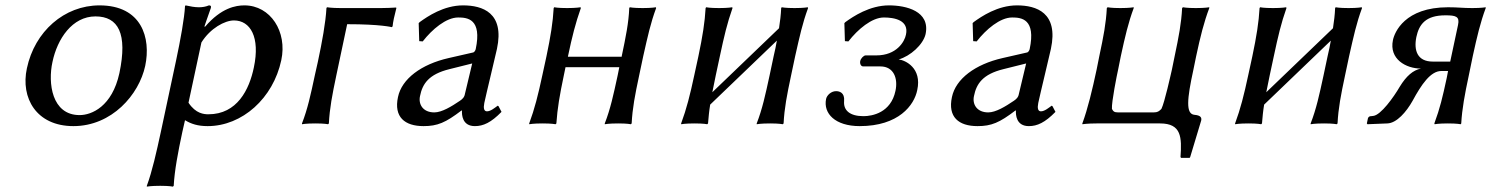

<svg xmlns="http://www.w3.org/2000/svg" viewBox="-20 -459 5545 714"><path d="M80 -205C56 -95 115 10 253 10C396 10 497 -107 520 -214C542 -318 507 -439 350 -439C219 -439 109 -342 80 -205ZM335 -398C420 -398 455 -334 424 -187C397 -63 321 -31 276 -31C172 -31 158 -151 175 -228C193 -315 249 -398 335 -398Z M578 32C562 106 546 178 526 232V235C526 235 541 232 576 232C610 232 623 235 623 235L626 232C629 175 642 107 658 32L668 -12C691 2 716 10 752 10C881 10 996 -94 1026 -235C1049 -341 986 -439 889 -439C857 -439 803 -430 743 -360H740C740 -360 753 -399 764 -429C766 -436 764 -439 757 -439C745 -434 733 -432 720 -432C704 -432 688 -435 670 -439L668 -436C666 -393 651 -310 635 -235ZM729 -301C762 -354 816 -383 850 -383C911 -383 948 -321 924 -208C907 -126 862 -34 755 -34C739 -34 708 -36 681 -77Z M1162 -229 1151 -180C1135 -105 1124 -54 1103 0V3C1103 3 1118 0 1153 0C1187 0 1200 3 1200 3L1203 0C1206 -57 1215 -104 1231 -180L1271 -369C1396 -369 1437 -358 1437 -358L1440 -361C1441 -375 1447 -403 1454 -429L1453 -431C1437 -430 1416 -429 1397 -429H1247C1213 -429 1196 -432 1196 -432L1194 -429C1191 -375 1178 -304 1162 -229Z M1781 -76C1787 -105 1826 -266 1828 -277C1857 -412 1774 -439 1702 -439C1630 -439 1570 -398 1541 -377L1537 -373L1539 -306L1552 -305C1587 -350 1639 -394 1684 -394C1718 -394 1773 -389 1749 -276C1747 -269 1743 -265 1740 -264L1648 -243C1547 -220 1474 -166 1460 -98C1444 -24 1485 10 1555 10C1607 10 1637 -3 1696 -48H1698C1697 -32 1699 10 1746 10C1777 10 1806 -3 1845 -43L1834 -64L1831 -66C1821 -59 1805 -45 1791 -45C1780 -45 1777 -56 1781 -76ZM1736 -223 1709 -110C1707 -97 1699 -90 1690 -84C1659 -63 1623 -41 1595 -41C1553 -41 1535 -71 1542 -102C1551 -147 1574 -183 1652 -202Z M2372 -250C2389 -325 2399 -372 2420 -429L2419 -432C2419 -432 2404 -429 2370 -429C2335 -429 2322 -432 2322 -432L2320 -429C2318 -375 2307 -321 2292 -250V-248H2092V-249C2108 -325 2120 -372 2140 -429L2139 -432C2139 -432 2123 -429 2089 -429C2054 -429 2041 -432 2041 -432L2039 -429C2036 -376 2028 -325 2012 -249L1997 -180C1981 -105 1968 -54 1948 0V3C1948 3 1963 0 1998 0C2032 0 2046 3 2046 3L2049 0C2053 -57 2061 -104 2077 -180L2083 -209H2283L2277 -179C2261 -105 2250 -54 2229 0V3C2229 3 2244 0 2279 0C2313 0 2326 3 2326 3L2329 0C2332 -57 2341 -104 2357 -179Z M2657 -250C2673 -325 2684 -372 2704 -429L2703 -432C2703 -432 2688 -429 2654 -429C2619 -429 2606 -432 2606 -432L2604 -429C2601 -376 2593 -325 2577 -249L2562 -180C2546 -105 2533 -54 2513 0V3C2513 3 2528 0 2563 0C2597 0 2610 3 2610 3L2613 0C2615 -24 2617 -46 2621 -70L2869 -308C2866 -290 2862 -271 2857 -250L2842 -179C2826 -105 2815 -54 2794 0V3C2794 3 2809 0 2844 0C2878 0 2891 3 2891 3L2894 0C2897 -57 2906 -104 2922 -179L2937 -250C2954 -325 2964 -372 2985 -429L2984 -432C2984 -432 2969 -429 2935 -429C2900 -429 2887 -432 2887 -432L2885 -429C2884 -404 2881 -380 2877 -354L2629 -116C2633 -135 2637 -156 2642 -180Z M3267 -394C3306 -394 3361 -384 3349 -330C3344 -304 3314 -253 3239 -253H3199C3192 -253 3181 -242 3179 -232C3177 -223 3181 -212 3190 -212H3254C3304 -212 3320 -167 3310 -121C3293 -40 3224 -27 3191 -27C3140 -27 3116 -49 3119 -83C3122 -116 3100 -120 3089 -120C3071 -120 3055 -105 3052 -91C3041 -37 3086 10 3177 10C3322 10 3380 -68 3391 -124C3409 -206 3347 -235 3322 -238C3365 -250 3413 -293 3422 -332C3440 -418 3349 -439 3286 -439C3214 -439 3153 -398 3124 -377L3120 -373L3122 -306L3135 -305C3170 -350 3222 -394 3267 -394Z M3841 -76C3847 -105 3886 -266 3888 -277C3917 -412 3834 -439 3762 -439C3690 -439 3630 -398 3601 -377L3597 -373L3599 -306L3612 -305C3647 -350 3699 -394 3744 -394C3778 -394 3833 -389 3809 -276C3807 -269 3803 -265 3800 -264L3708 -243C3607 -220 3534 -166 3520 -98C3504 -24 3545 10 3615 10C3667 10 3697 -3 3756 -48H3758C3757 -32 3759 10 3806 10C3837 10 3866 -3 3905 -43L3894 -64L3891 -66C3881 -59 3865 -45 3851 -45C3840 -45 3837 -56 3841 -76ZM3796 -223 3769 -110C3767 -97 3759 -90 3750 -84C3719 -63 3683 -41 3655 -41C3613 -41 3595 -71 3602 -102C3611 -147 3634 -183 3712 -202Z M4418 -200 4428 -249C4444 -324 4457 -376 4477 -429V-432C4477 -432 4462 -429 4427 -429C4393 -429 4379 -432 4379 -432L4376 -429C4373 -372 4364 -325 4348 -249L4338 -200C4334 -183 4311 -78 4299 -54C4290 -45 4285 -41 4270 -41H4138C4123 -41 4120 -45 4115 -54C4113 -78 4134 -183 4138 -200L4148 -250C4164 -324 4176 -375 4196 -429V-432C4196 -432 4181 -429 4146 -429C4112 -429 4099 -432 4099 -432L4096 -429C4093 -372 4084 -325 4068 -250L4058 -200C4042 -125 4025 -54 4005 0V3C4005 3 4024 0 4058 0H4294C4374 0 4375 52 4370 125L4372 128H4404L4406 125L4447 -11C4449 -21 4446 -30 4422 -32C4389 -35 4394 -90 4418 -200Z M4717 -250C4733 -325 4744 -372 4764 -429L4763 -432C4763 -432 4748 -429 4714 -429C4679 -429 4666 -432 4666 -432L4664 -429C4661 -376 4653 -325 4637 -249L4622 -180C4606 -105 4593 -54 4573 0V3C4573 3 4588 0 4623 0C4657 0 4670 3 4670 3L4673 0C4675 -24 4677 -46 4681 -70L4929 -308C4926 -290 4922 -271 4917 -250L4902 -179C4886 -105 4875 -54 4854 0V3C4854 3 4869 0 4904 0C4938 0 4951 3 4951 3L4954 0C4957 -57 4966 -104 4982 -179L4997 -250C5014 -325 5024 -372 5045 -429L5044 -432C5044 -432 5029 -429 4995 -429C4960 -429 4947 -432 4947 -432L4945 -429C4944 -404 4941 -380 4937 -354L4689 -116C4693 -135 4697 -156 4702 -180Z M5457 -251C5473 -324 5485 -375 5505 -429V-432C5505 -432 5490 -429 5455 -429C5419 -429 5402 -432 5365 -432C5204 -432 5166 -339 5160 -310C5145 -239 5209 -204 5264 -204C5235 -198 5210 -177 5185 -136C5163 -98 5115 -31 5087 -28L5079 -27C5075 -27 5069 -26 5067 -19L5063 0L5065 3L5139 0C5174 -1 5210 -43 5233 -84C5266 -145 5300 -195 5340 -195H5365L5360 -169C5344 -95 5335 -57 5314 0L5315 3C5315 3 5330 0 5364 0C5399 0 5412 3 5412 3L5414 0C5417 -54 5427 -108 5442 -178ZM5373 -230H5308C5251 -230 5237 -271 5247 -321C5257 -368 5281 -402 5355 -402C5394 -402 5409 -398 5402 -366Z"/></svg>

Font: Libertinus Sans
Style: Italic
Weight: 400
Italic angle: -12°
Designer: Philipp H. Poll, Khaled Hosny
Foundry: Caleb Maclennan
Version: Version 7.050;RELEASE